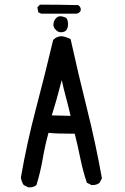

<svg xmlns="http://www.w3.org/2000/svg" viewBox="-20 -805 540 827"><path d="M108 2H102L82 -8Q72 -23 70 -41Q96 -190 135 -337.5Q174 -485 209 -633Q225 -649 245 -649Q256 -649 284 -637Q317 -487 354.5 -337.5Q392 -188 419 -37L409 -18Q398 -8 380 -8H374L354 -18Q337 -69 326 -123Q315 -177 302 -229Q217 -229 189 -233Q174 -179 164 -121Q154 -63 137 -8Q125 2 108 2ZM284 -306Q274 -349 264 -386Q254 -423 246 -460Q222 -367 203 -308ZM242 -666Q229 -666 218 -679Q210 -688 210 -698Q210 -718 225 -730Q232 -735 241 -735Q247 -735 260 -730.5Q273 -726 273 -701Q273 -666 242 -666ZM308 -746H158L145 -752L141 -773L152 -785Q235 -785 317 -783Q328 -775 328 -764L327 -758Q319 -746 308 -746Z"/></svg>

Font: Xiaolai Mono SC
Style: Regular
Weight: 400
Monospace: yes
Designer: LXGW / Nozomi Seto
Version: Version 3.113;September 30, 2024